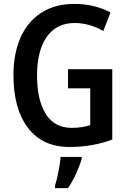

<svg xmlns="http://www.w3.org/2000/svg" viewBox="-20 -744 656 985"><path d="M556 -389V-28Q454 10 337 10Q198 10 123.5 -88Q49 -186 49 -358Q49 -469 85.5 -551.5Q122 -634 192.5 -679Q263 -724 362 -724Q464 -724 547 -680L510 -585Q438 -626 363 -626Q270 -626 220 -555Q170 -484 170 -356Q170 -232 214.5 -160Q259 -88 349 -88Q399 -88 443 -102V-291H329V-389ZM399 71Q389 106 370 147.5Q351 189 329 221H262V209Q271 181 280 136Q289 91 291 61H399Z"/></svg>

Font: Noto Sans Display Medium Narrow
Style: Regular
Weight: 500
Width: 4
Designer: Monotype Design team
Foundry: Monotype Imaging Inc.
Version: Version 1.000